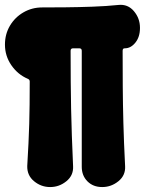

<svg xmlns="http://www.w3.org/2000/svg" viewBox="-30 -730 585 775"><path d="M-10 -550Q-10 -592 10 -626Q30 -660 64.5 -680Q99 -700 140 -700Q181 -700 234 -700.5Q287 -701 343 -703Q399 -705 448 -710Q486 -714 510.5 -685Q535 -656 535 -618V-617Q535 -581 516.5 -558Q498 -535 474 -535H473Q465 -535 465 -525Q465 -450 465.5 -380.5Q466 -311 468 -234Q470 -157 475 -59Q477 -22 448 1.5Q419 25 383 25H382Q346 25 323 2Q300 -21 300 -57Q300 -125 300 -181.5Q300 -238 300 -291Q300 -344 300 -400.5Q300 -457 300 -525Q300 -535 290 -535H265Q255 -535 255 -525Q255 -457 255.5 -401Q256 -345 257 -292Q258 -239 260 -183Q262 -127 265 -59Q267 -22 238 1.5Q209 25 173 25H172Q136 25 107.5 1.5Q79 -22 80 -60Q83 -112 85 -152.5Q87 -193 88 -230Q89 -267 89.5 -308Q90 -349 90 -401Q90 -409 82 -412Q42 -429 16 -466.5Q-10 -504 -10 -550Z"/></svg>

Font: Winky Sans Black
Style: Regular
Weight: 900
Designer: Simon Atzbach
Foundry: typofactur
Version: Version 1.205